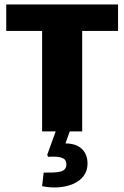

<svg xmlns="http://www.w3.org/2000/svg" viewBox="-20 -590 558 862"><path d="M349 0V-451H510V-570H8V-451H169V0H230L192 105L196 114C237 112 278 112 278 147C278 185 242 185 176 185L169 246C267 266 373 233 373 145C373 91 340 54 274 54L293 0Z"/></svg>

Font: FilmFarsi Display
Style: Regular
Weight: 400
Designer: Borna Izadpanah
Foundry: Borna Izadpanah
Version: Version 1.000;PS 001.000;hotconv 1.0.88;makeotf.lib2.5.64775